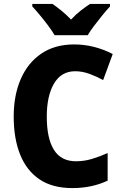

<svg xmlns="http://www.w3.org/2000/svg" viewBox="-20 -951 627 981"><path d="M364 -587Q293 -587 256 -524Q219 -461 219 -355Q219 -244 255.5 -185.5Q292 -127 368 -127Q409 -127 448 -138.5Q487 -150 530 -169V-28Q449 10 350 10Q248 10 182 -34.5Q116 -79 83 -161Q50 -243 50 -356Q50 -464 86 -547Q122 -630 191 -677Q260 -724 359 -724Q460 -724 556 -675L507 -542Q472 -561 436 -574Q400 -587 364 -587ZM259 -771Q247 -792 226.5 -819.5Q206 -847 184 -873.5Q162 -900 145 -918V-931H248Q270 -916 294.5 -896Q319 -876 343 -851Q367 -877 392 -896.5Q417 -916 440 -931H542V-918Q525 -900 503.5 -873.5Q482 -847 461.5 -820Q441 -793 428 -771Z"/></svg>

Font: Noto Sans Gujarati SemiCondensed ExtraBold
Style: Regular
Weight: 800
Width: 4
Designer: Jelle Bosma - Monotype Design Team, Universal Thirst
Foundry: Monotype Imaging Inc.
Version: Version 2.106; ttfautohint (v1.8.4.7-5d5b)